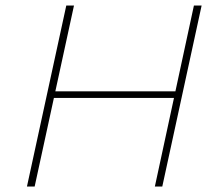

<svg xmlns="http://www.w3.org/2000/svg" viewBox="-20 -678 777 698"><path d="M543 0 685 -658H713L570 0ZM78 0 221 -658H249L106 0ZM159 -322 164 -346H635L630 -322Z"/></svg>

Font: Ysabeau Infant Thin
Style: Italic
Weight: 250
Italic angle: -12°
Designer: Christian Thalmann (Catharsis Fonts)
Version: Version 2.001;gftools[0.9.30]; featfreeze: ss01,ss02,lnum